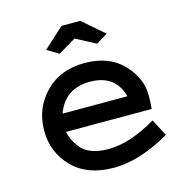

<svg xmlns="http://www.w3.org/2000/svg" viewBox="-99 -726 783 829"><g transform="rotate(-15 293.0 -312.0)"><path d="M523.4 -140.6 562.5 -65.4Q425.8 13.7 309.6 13.7Q192.4 13.7 126 -53.7Q59.6 -121.1 59.6 -218.8Q59.6 -317.4 126.5 -386.7Q193.4 -456.1 302.7 -456.1Q411.1 -456.1 473.1 -392.1Q535.2 -328.1 535.2 -249Q535.2 -215.8 532.2 -189.5H149.4Q154.3 -168.9 160.6 -154.8Q167 -140.6 183.1 -118.2Q199.2 -95.7 231.4 -83Q263.7 -70.3 307.6 -70.3Q404.3 -70.3 523.4 -140.6ZM155.3 -269.5H445.3Q418 -372.1 303.7 -372.1Q193.4 -372.1 155.3 -269.5ZM249 -636.7H333L428.7 -553.7L377.9 -522.5L289.1 -569.3L210 -522.5L158.2 -553.7Z"/></g></svg>

Font: Thabit-Bold
Style: Bold
Weight: 700
Designer: Regenerated by Nadim Shaikli
Foundry: MAK Alagha
Version: 0.01